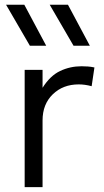

<svg xmlns="http://www.w3.org/2000/svg" viewBox="-20 -774 429 794"><path d="M82 0V-485H156V-411Q187.5 -461 228.8 -480.5Q270 -500 317 -500Q330 -500 343.8 -499Q357.5 -498 370.5 -495L359 -417.5Q331.5 -425 305.5 -425Q240.5 -425 198.2 -384Q156 -343 156 -276V0ZM284 -585 185.5 -754.5H261L351.5 -585ZM103.5 -585 5 -754.5H80.5L171 -585Z"/></svg>

Font: Geologica ExtraLight
Style: Regular
Weight: 200
Designer: Sindre Bremnes, Frode Helland
Foundry: Monokrom Skriftforlag AS
Version: Version 1.010; ttfautohint (v1.8.4.7-5d5b);gftools[0.9.28]